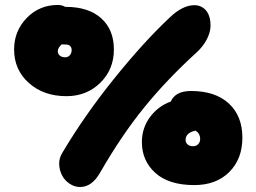

<svg xmlns="http://www.w3.org/2000/svg" viewBox="-20 -750 1035 777"><path d="M249 -360.8Q156.7 -360.8 96.9 -414.1Q37.1 -467.3 37.1 -549.8Q37.1 -624.5 88.1 -677.2Q139.2 -730 214.8 -730Q230 -730 244.1 -722.2H246.1Q338.4 -722.2 389.6 -676Q440.9 -629.9 440.9 -549.8Q440.9 -468.8 385.7 -414.8Q330.6 -360.8 249 -360.8ZM304.2 6.8Q281.7 6.8 262 -6.3Q242.2 -19.5 231.4 -39.8Q220.7 -60.1 219.5 -84.7Q218.3 -109.4 232.9 -132.8Q323.2 -284.7 443.1 -433.3Q563 -582 668 -680.2Q719.2 -729 767.1 -729Q787.6 -729 803.5 -717.3Q819.3 -705.6 826.2 -685.3Q833 -665 831.8 -640.9Q830.6 -616.7 815.9 -588.9Q801.3 -561 774.9 -537.1Q655.8 -428.7 563.2 -314.7Q470.7 -200.7 384.8 -50.8Q351.6 6.8 304.2 6.8ZM213.9 -543Q213.9 -531.7 222.2 -524.9Q230.5 -518.1 244.1 -518.1Q255.4 -518.1 262.7 -526.6Q270 -535.2 270 -547.9Q270 -557.6 263.9 -563.7Q257.8 -569.8 247.1 -569.8Q234.9 -569.8 230 -570.8Q213.9 -556.2 213.9 -543ZM766.1 -1Q663.6 -1 608.9 -50Q554.2 -99.1 554.2 -174.8Q554.2 -231.9 586.9 -276.1Q619.6 -320.3 670.9 -338.9Q689.9 -381.8 752.9 -381.8Q851.1 -381.8 906 -331.3Q960.9 -280.8 960.9 -192.9Q960.9 -106.9 908 -54Q855 -1 766.1 -1ZM731 -183.1Q731 -172.9 739.3 -165.5Q747.6 -158.2 761.2 -158.2Q773.9 -158.2 782 -166.5Q790 -174.8 790 -187Q790 -210.4 771 -221.2Q731 -212.9 731 -183.1Z"/></svg>

Font: Shantell Sans Bouncy
Style: Regular
Weight: 800
Designer: Stephen Nixon, Anya Danilova, Shantell Martin
Foundry: Arrow Type
Version: Version 1.006;[9816181b4]